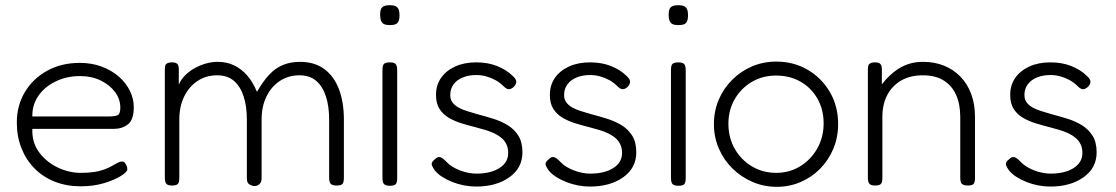

<svg xmlns="http://www.w3.org/2000/svg" viewBox="-20 -707 4313 742"><path d="M292 13Q237 13 191.5 -5Q146 -23 113.5 -56Q81 -89 63 -134Q45 -179 45 -234Q45 -299 76 -351Q107 -403 162 -433.5Q217 -464 288 -464Q334 -464 372 -450Q410 -436 438 -412Q466 -388 481.5 -357Q497 -326 497 -293Q497 -244 474.5 -226.5Q452 -209 420 -209H105Q103 -156 131.5 -118Q160 -80 203.5 -59.5Q247 -39 291 -39Q320 -39 341.5 -42Q363 -45 378.5 -50.5Q394 -56 405 -61.5Q416 -67 425 -72.5Q434 -78 442 -81Q447 -83 453.5 -82.5Q460 -82 463 -77Q468 -70 470 -64.5Q472 -59 472 -52Q472 -43 448 -27.5Q424 -12 383 0.5Q342 13 292 13ZM105 -257H403Q423 -257 434 -261.5Q445 -266 445 -291Q445 -324 424.5 -351.5Q404 -379 369 -396Q334 -413 289 -413Q239 -413 196.5 -393Q154 -373 129 -337.5Q104 -302 105 -257Z M644 10Q634 10 628 7Q622 4 619.5 -2.5Q617 -9 617 -20V-440Q617 -450 619.5 -455.5Q622 -461 628.5 -463.5Q635 -466 645 -466Q659 -466 665 -460Q671 -454 671 -440V-380Q680 -401 696.5 -417Q713 -433 734 -444.5Q755 -456 777.5 -462Q800 -468 821 -468Q857 -468 885.5 -454Q914 -440 936 -414.5Q958 -389 973 -352Q996 -392 1019.5 -417.5Q1043 -443 1072.5 -455.5Q1102 -468 1139 -468Q1196 -468 1233.5 -440Q1271 -412 1290 -362Q1309 -312 1309 -244V-19Q1309 -8 1306.5 -1.5Q1304 5 1298 7.5Q1292 10 1281 10Q1270 10 1263.5 7Q1257 4 1254.5 -2.5Q1252 -9 1252 -20V-245Q1252 -296 1239.5 -334.5Q1227 -373 1202 -394.5Q1177 -416 1137 -416Q1095 -416 1062 -394.5Q1029 -373 1010 -334.5Q991 -296 991 -245V-18Q991 -5 984.5 2.5Q978 10 968.5 11.5Q959 13 951 9Q945 7 941 3.5Q937 0 935.5 -6Q934 -12 934 -20V-245Q934 -296 921.5 -334.5Q909 -373 884 -394.5Q859 -416 819 -416Q777 -416 744 -394.5Q711 -373 692 -334.5Q673 -296 673 -245V-19Q673 -8 670.5 -1.5Q668 5 661.5 7.5Q655 10 644 10Z M1486 11Q1476 11 1469.5 8Q1463 5 1460.5 -1.5Q1458 -8 1458 -19V-437Q1458 -448 1460.5 -454.5Q1463 -461 1469.5 -463.5Q1476 -466 1487 -466Q1498 -466 1504 -463Q1510 -460 1512.5 -453.5Q1515 -447 1515 -435V-18Q1515 -7 1512.5 -0.5Q1510 6 1503.5 8.5Q1497 11 1486 11ZM1486 -610Q1472 -610 1464 -614Q1456 -618 1452.5 -627Q1449 -636 1449 -650Q1449 -664 1452.5 -672Q1456 -680 1464.5 -683.5Q1473 -687 1487 -687Q1501 -687 1509 -683Q1517 -679 1520.5 -670.5Q1524 -662 1524 -647Q1524 -634 1520.5 -625.5Q1517 -617 1509 -613.5Q1501 -610 1486 -610Z M1820 14Q1797 14 1773.5 9.5Q1750 5 1728.5 -3.5Q1707 -12 1689 -23.5Q1671 -35 1660 -49Q1653 -59 1650 -66Q1647 -73 1649.5 -79Q1652 -85 1659 -90Q1670 -102 1680 -100Q1690 -98 1706 -81Q1715 -71 1729 -62.5Q1743 -54 1759 -48Q1775 -42 1791 -39Q1807 -36 1821 -36Q1876 -36 1910 -57.5Q1944 -79 1944 -116Q1944 -135 1937 -149.5Q1930 -164 1918 -174Q1906 -184 1890.5 -191.5Q1875 -199 1856.5 -204.5Q1838 -210 1819 -215Q1791 -222 1763.5 -230.5Q1736 -239 1714 -252Q1692 -265 1678.5 -286Q1665 -307 1665 -340Q1665 -378 1684.5 -406Q1704 -434 1739 -450Q1774 -466 1820 -466Q1843 -466 1863 -462.5Q1883 -459 1900.5 -452Q1918 -445 1933.5 -435.5Q1949 -426 1962 -413Q1974 -402 1975 -393Q1976 -384 1968 -374Q1959 -364 1949 -362.5Q1939 -361 1928 -372Q1912 -388 1894.5 -397.5Q1877 -407 1858.5 -412Q1840 -417 1820 -417Q1791 -417 1768 -407.5Q1745 -398 1732.5 -380.5Q1720 -363 1720 -340Q1720 -323 1728.5 -311.5Q1737 -300 1751 -292Q1765 -284 1784 -278Q1803 -272 1824 -266Q1854 -258 1885 -248.5Q1916 -239 1941.5 -223.5Q1967 -208 1983 -183Q1999 -158 1999 -118Q1999 -58 1948.5 -22Q1898 14 1820 14Z M2260 14Q2237 14 2213.5 9.5Q2190 5 2168.5 -3.5Q2147 -12 2129 -23.5Q2111 -35 2100 -49Q2093 -59 2090 -66Q2087 -73 2089.5 -79Q2092 -85 2099 -90Q2110 -102 2120 -100Q2130 -98 2146 -81Q2155 -71 2169 -62.5Q2183 -54 2199 -48Q2215 -42 2231 -39Q2247 -36 2261 -36Q2316 -36 2350 -57.5Q2384 -79 2384 -116Q2384 -135 2377 -149.5Q2370 -164 2358 -174Q2346 -184 2330.5 -191.5Q2315 -199 2296.5 -204.5Q2278 -210 2259 -215Q2231 -222 2203.5 -230.5Q2176 -239 2154 -252Q2132 -265 2118.5 -286Q2105 -307 2105 -340Q2105 -378 2124.5 -406Q2144 -434 2179 -450Q2214 -466 2260 -466Q2283 -466 2303 -462.5Q2323 -459 2340.5 -452Q2358 -445 2373.5 -435.5Q2389 -426 2402 -413Q2414 -402 2415 -393Q2416 -384 2408 -374Q2399 -364 2389 -362.5Q2379 -361 2368 -372Q2352 -388 2334.5 -397.5Q2317 -407 2298.5 -412Q2280 -417 2260 -417Q2231 -417 2208 -407.5Q2185 -398 2172.5 -380.5Q2160 -363 2160 -340Q2160 -323 2168.5 -311.5Q2177 -300 2191 -292Q2205 -284 2224 -278Q2243 -272 2264 -266Q2294 -258 2325 -248.5Q2356 -239 2381.5 -223.5Q2407 -208 2423 -183Q2439 -158 2439 -118Q2439 -58 2388.5 -22Q2338 14 2260 14Z M2601 11Q2591 11 2584.5 8Q2578 5 2575.5 -1.5Q2573 -8 2573 -19V-437Q2573 -448 2575.5 -454.5Q2578 -461 2584.5 -463.5Q2591 -466 2602 -466Q2613 -466 2619 -463Q2625 -460 2627.5 -453.5Q2630 -447 2630 -435V-18Q2630 -7 2627.5 -0.5Q2625 6 2618.5 8.5Q2612 11 2601 11ZM2601 -610Q2587 -610 2579 -614Q2571 -618 2567.5 -627Q2564 -636 2564 -650Q2564 -664 2567.5 -672Q2571 -680 2579.5 -683.5Q2588 -687 2602 -687Q2616 -687 2624 -683Q2632 -679 2635.5 -670.5Q2639 -662 2639 -647Q2639 -634 2635.5 -625.5Q2632 -617 2624 -613.5Q2616 -610 2601 -610Z M2982 15Q2932 15 2888 -4Q2844 -23 2810.5 -56Q2777 -89 2758 -133Q2739 -177 2739 -227Q2739 -278 2757.5 -321.5Q2776 -365 2809.5 -398.5Q2843 -432 2886.5 -450.5Q2930 -469 2980 -469Q3047 -469 3101 -437.5Q3155 -406 3187 -351.5Q3219 -297 3219 -228Q3219 -176 3200.5 -132Q3182 -88 3149.5 -55Q3117 -22 3074 -3.5Q3031 15 2982 15ZM2980 -39Q3031 -39 3072.5 -64.5Q3114 -90 3138.5 -133.5Q3163 -177 3163 -230Q3163 -284 3139 -326Q3115 -368 3073.5 -391.5Q3032 -415 2979 -415Q2927 -415 2885.5 -390.5Q2844 -366 2819.5 -324Q2795 -282 2795 -229Q2795 -175 2819.5 -132Q2844 -89 2886 -64Q2928 -39 2980 -39Z M3361 10Q3351 10 3345 7Q3339 4 3336.5 -2.5Q3334 -9 3334 -20V-440Q3334 -450 3336.5 -455.5Q3339 -461 3345.5 -463.5Q3352 -466 3362 -466Q3369 -466 3374 -464.5Q3379 -463 3382 -460Q3385 -457 3386.5 -452Q3388 -447 3388 -440V-381Q3401 -398 3417 -413.5Q3433 -429 3452.5 -441.5Q3472 -454 3495.5 -461Q3519 -468 3548 -468Q3591 -468 3627.5 -453.5Q3664 -439 3691 -411.5Q3718 -384 3733 -344.5Q3748 -305 3748 -254V-19Q3748 -8 3745.5 -1.5Q3743 5 3737 7.5Q3731 10 3720 10Q3709 10 3702.5 7Q3696 4 3693.5 -2.5Q3691 -9 3691 -20V-255Q3691 -304 3675 -340Q3659 -376 3627 -396Q3595 -416 3546 -416Q3498 -416 3463 -396Q3428 -376 3409 -340Q3390 -304 3390 -255V-19Q3390 -8 3387.5 -1.5Q3385 5 3378.5 7.5Q3372 10 3361 10Z M4039 14Q4016 14 3992.5 9.5Q3969 5 3947.5 -3.5Q3926 -12 3908 -23.5Q3890 -35 3879 -49Q3872 -59 3869 -66Q3866 -73 3868.5 -79Q3871 -85 3878 -90Q3889 -102 3899 -100Q3909 -98 3925 -81Q3934 -71 3948 -62.5Q3962 -54 3978 -48Q3994 -42 4010 -39Q4026 -36 4040 -36Q4095 -36 4129 -57.5Q4163 -79 4163 -116Q4163 -135 4156 -149.5Q4149 -164 4137 -174Q4125 -184 4109.5 -191.5Q4094 -199 4075.5 -204.5Q4057 -210 4038 -215Q4010 -222 3982.5 -230.5Q3955 -239 3933 -252Q3911 -265 3897.5 -286Q3884 -307 3884 -340Q3884 -378 3903.5 -406Q3923 -434 3958 -450Q3993 -466 4039 -466Q4062 -466 4082 -462.5Q4102 -459 4119.5 -452Q4137 -445 4152.5 -435.5Q4168 -426 4181 -413Q4193 -402 4194 -393Q4195 -384 4187 -374Q4178 -364 4168 -362.5Q4158 -361 4147 -372Q4131 -388 4113.5 -397.5Q4096 -407 4077.5 -412Q4059 -417 4039 -417Q4010 -417 3987 -407.5Q3964 -398 3951.5 -380.5Q3939 -363 3939 -340Q3939 -323 3947.5 -311.5Q3956 -300 3970 -292Q3984 -284 4003 -278Q4022 -272 4043 -266Q4073 -258 4104 -248.5Q4135 -239 4160.5 -223.5Q4186 -208 4202 -183Q4218 -158 4218 -118Q4218 -58 4167.5 -22Q4117 14 4039 14Z"/></svg>

Font: Fredoka Light
Style: Regular
Weight: 300
Designer: Ben Nathan
Foundry: Milena B. Brandão, Ben Nathan
Version: Version 2.001